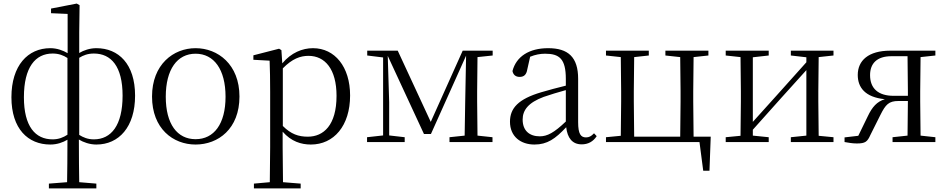

<svg xmlns="http://www.w3.org/2000/svg" viewBox="-20 -796 5307 1076"><path d="M520 14C646 14 737 -84 737 -260C737 -438 644 -526 520 -526C483 -526 449 -514 424 -499V-615L426 -767L410 -776L266 -748V-722L359 -718V-498C334 -513 300 -526 262 -526C136 -526 44 -429 44 -251C44 -74 137 14 262 14C300 14 333 2 358 -13C358 88 357 159 356 225L254 233V260H520V233L424 225C423 160 422 95 422 -14C447 1 482 14 520 14ZM358 -41C335 -26 309 -15 275 -15C178 -15 114 -87 114 -251C114 -419 178 -496 275 -496C309 -496 335 -486 358 -471ZM424 -472C446 -486 472 -496 506 -496C603 -496 667 -424 667 -260C667 -93 603 -15 506 -15C472 -15 446 -26 424 -40Z M1076 14C1203 14 1322 -74 1322 -255C1322 -435 1201 -526 1076 -526C952 -526 832 -435 832 -255C832 -75 950 14 1076 14ZM1076 -16C973 -16 909 -101 909 -254C909 -407 973 -495 1076 -495C1179 -495 1244 -407 1244 -254C1244 -101 1179 -16 1076 -16Z M1722 14C1851 14 1942 -91 1942 -261C1942 -422 1856 -526 1734 -526C1675 -526 1612 -501 1562 -441L1557 -515L1544 -523L1400 -486V-461L1491 -456C1493 -406 1494 -351 1494 -282V30L1492 225L1403 233V260H1665V233L1566 225L1564 30V-58C1612 -3 1668 14 1722 14ZM1565 -413C1618 -467 1663 -483 1709 -483C1801 -483 1866 -409 1866 -259C1866 -94 1793 -30 1705 -30C1653 -30 1611 -44 1565 -90Z M2127 0H2248V-27L2161 -37V-223L2153 -483L2356 -45H2395L2592 -484L2587 -222L2584 -36L2499 -27V0H2740V-27L2656 -36L2654 -227V-285L2656 -476L2741 -485V-512H2573L2394 -113L2209 -512H2038V-485L2127 -474V-37L2037 -27V0Z M3240 13C3275 13 3304 -2 3324 -33L3309 -49C3293 -32 3281 -26 3264 -26C3235 -26 3220 -45 3220 -111V-354C3220 -476 3164 -526 3052 -526C2945 -526 2873 -479 2852 -398C2856 -377 2870 -365 2892 -365C2915 -365 2930 -376 2935 -407L2951 -478C2980 -490 3008 -495 3035 -495C3115 -495 3151 -466 3151 -354V-316C3106 -305 3057 -292 3013 -279C2885 -241 2838 -190 2838 -114C2838 -31 2898 14 2975 14C3047 14 3092 -18 3153 -83C3160 -23 3187 13 3240 13ZM3151 -115C3085 -52 3047 -32 3005 -32C2947 -32 2909 -64 2909 -126C2909 -179 2941 -221 3027 -253C3064 -266 3108 -279 3151 -291Z M3376 0H3900L3921 161H3956L3963 -30H3867L3865 -227V-285L3867 -476L3950 -485V-512H3709V-485L3792 -476L3794 -285V-227L3792 -30H3534L3532 -227V-285L3534 -476L3616 -485V-512H3376V-485L3459 -476L3461 -285V-227L3459 -35L3376 -27Z M4412 -485 4499 -475V-447L4335 -264L4199 -113V-475L4288 -485V-512H4047V-485L4130 -476L4132 -285V-227L4130 -35L4047 -27V0H4288V-27L4199 -36V-69L4359 -248L4499 -403V-36L4412 -27V0H4651V-27L4568 -35L4566 -227V-285L4568 -476L4651 -485V-512H4412Z M4982 0H5222V-27L5139 -36L5137 -227V-285L5139 -476L5222 -485V-512H4969C4846 -512 4787 -456 4787 -376C4787 -306 4828 -251 4939 -240C4895 -227 4868 -197 4843 -144L4790 -35L4713 -26V0C4735 4 4758 8 4782 8C4830 8 4841 -2 4858 -40L4914 -152C4943 -210 4961 -230 5015 -230H5068L5066 -36L4982 -27ZM5068 -259H4988C4902 -259 4856 -300 4856 -375C4856 -440 4894 -481 4976 -481H5066L5068 -285Z"/></svg>

Font: Noto Serif TC Light
Style: Regular
Weight: 300
Designer: Ryoko NISHIZUKA 西塚涼子 (kana & ideographs); Frank Grießhammer (Latin, Greek & Cyrillic); Wenlong ZHANG 张文龙 (bopomofo); San
Foundry: Adobe
Version: Version 2.001;hotconv 1.1.0;makeotfexe 2.6.0